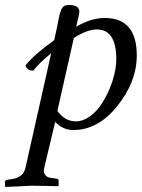

<svg xmlns="http://www.w3.org/2000/svg" viewBox="-39 -511 568 769"><path d="M266.1 -403.8Q325.2 -439 380.9 -439Q508.8 -439 508.8 -289.1Q508.8 -182.1 428.2 -83Q352.1 9.8 254.9 9.8Q212.9 9.8 182.1 -22.9L138.2 161.1Q134.3 177.2 140.1 186.5Q146 195.8 153.1 198.5Q160.2 201.2 170.9 202.1L189.9 205.1Q195.8 206.1 195.8 212.9V232.9L193.8 234.9Q126 232.9 86.9 232.9L-17.1 237.8L-19 235.8V216.8Q-19 210.9 -8.8 209L9.8 206.1Q54.7 199.2 63 161.1L166 -297.9Q116.2 -256.8 94.2 -228Q69.3 -228 63 -249Q97.2 -292 178.2 -350.1L190.9 -409.2Q191.9 -415 195.1 -431.6Q198.2 -448.2 200.2 -455.1Q202.1 -461.9 206.5 -472.4Q210.9 -482.9 218.5 -487.1Q226.1 -491.2 236.8 -491.2Q278.8 -491.2 278.8 -463.9Q278.8 -459 276.4 -448Q273.9 -437 270.5 -423.3Q267.1 -409.7 266.1 -403.8ZM426.8 -272.9Q426.8 -393.1 349.1 -393.1Q310.1 -393.1 256.8 -358.9L190.9 -66.9Q220.7 -24.9 265.1 -24.9Q293 -24.9 320.8 -44.7Q348.6 -64.5 369.1 -96.7Q396.5 -139.2 411.6 -187Q426.8 -234.9 426.8 -272.9Z"/></svg>

Font: Linux Libertine
Style: Italic
Weight: 400
Italic angle: -12°
Designer: Philipp H. Poll
Foundry: Philipp H. Poll
Version: Version 5.1.6 ; ttfautohint (v0.9)